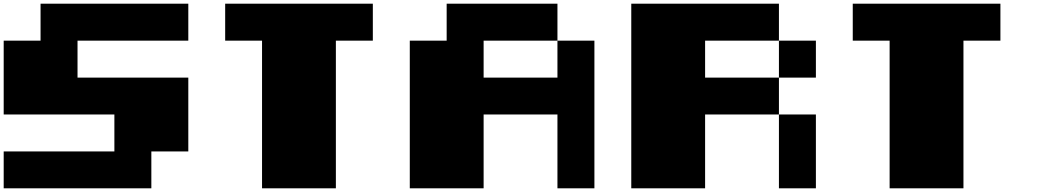

<svg xmlns="http://www.w3.org/2000/svg" viewBox="-20 -1020 5639 1040"><path d="M0 0V-199.7H599.6V-399.9H0V-799.8H199.7V-1000H1000V-799.8H399.9V-599.6H1000V-199.7H799.8V0Z M1399.4 0V-799.8H1199.7V-1000H1999.5V-799.8H1799.3V0Z M2199.7 0V-799.8H2399.4V-1000H2999.5V-799.8H2599.6V-599.6H2999.5V-799.8H3199.7V0H2999.5V-399.9H2599.6V0Z M4199.2 0V-399.9H4399.4V0ZM4199.2 -599.6V-799.8H4399.4V-599.6ZM3399.4 0V-1000H4199.2V-799.8H3799.3V-599.6H4199.2V-399.9H3799.3V0Z M4798.8 0V-799.8H4599.1V-1000H5398.9V-799.8H5198.7V0Z"/></svg>

Font: 8-bit HUD
Style: Regular
Weight: 400
Designer: lSPl
Foundry: https://fontstruct.com
Version: Version 1.0